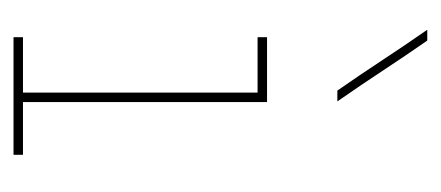

<svg xmlns="http://www.w3.org/2000/svg" viewBox="-204 -448 652 284"><g transform="rotate(90 122.0 -306.0)"><path d="M209 0V-14H131V-375H35V-361H117V-14H35V0ZM130 -479Q107 -512 85 -545.5Q63 -579 40 -612H24Q47 -579 69 -545.5Q91 -512 114 -479Z"/></g></svg>

Font: Josefin Slab Thin Thin
Style: Regular
Weight: 250
Version: Version 2.000